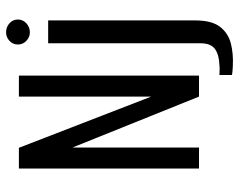

<svg xmlns="http://www.w3.org/2000/svg" viewBox="-97 -576 784 630"><g transform="rotate(-90 295.0 -261.0)"><path d="M57 0V-591H125L293 -157V-591H362V0H293L126 -415V0ZM394 111Q389 111 378 110Q367 109 364 108V67Q369 67 379 67.5Q389 68 396 67Q430 66 449 52.5Q468 39 468 5V-495H543V-13Q543 42 522 69Q501 96 467.5 104.5Q434 113 394 111ZM504 -555Q488 -555 476 -566.5Q464 -578 464 -594Q464 -611 476 -622Q488 -633 504 -633Q521 -633 533.5 -622Q546 -611 546 -594Q546 -578 533.5 -566.5Q521 -555 504 -555Z"/></g></svg>

Font: Alumni Sans Medium
Style: Regular
Weight: 500
Designer: Robert E. Leuschke
Foundry: Robert E. Leuschke
Version: Version 1.018